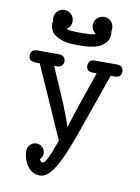

<svg xmlns="http://www.w3.org/2000/svg" viewBox="-93 -899 711 973"><g transform="rotate(10 262.5 -413.0)"><path d="M109 -756Q109 -761 110 -764Q111 -767 112 -770Q109 -777 109 -787Q109 -806 123 -821.5Q137 -837 159 -837Q181 -837 195 -822Q209 -807 209 -787Q209 -771 202 -761Q195 -751 185 -744Q202 -739 221.5 -738Q241 -737 261 -737H266Q286 -737 304 -738Q322 -739 337 -744Q327 -751 320 -761Q313 -771 313 -787Q313 -810 328.5 -823.5Q344 -837 363 -837Q386 -837 399.5 -822Q413 -807 413 -787Q413 -782 412.5 -778.5Q412 -775 412 -771Q412 -767 412.5 -764.5Q413 -762 413 -757Q413 -750 411 -739Q409 -728 400.5 -716.5Q392 -705 376 -694.5Q360 -684 333 -679Q314 -675 295.5 -674Q277 -673 258 -673H250Q206 -673 178.5 -681.5Q151 -690 135.5 -702.5Q120 -715 114.5 -729.5Q109 -744 109 -756ZM25 -580Q25 -592 32 -601.5Q39 -611 60 -611H167Q188 -611 196 -601.5Q204 -592 204 -580Q204 -569 196.5 -559Q189 -549 168 -549H156L233 -372L258 -308L273 -266L277 -253Q279 -264 289 -295Q299 -326 313 -368Q327 -410 343.5 -457.5Q360 -505 375 -549H356Q333 -549 327 -559.5Q321 -570 321 -580Q321 -588 327 -599.5Q333 -611 357 -611H467Q490 -611 496 -599.5Q502 -588 502 -580Q502 -569 495.5 -559Q489 -549 466 -549H447L334 -227Q317 -180 299.5 -137Q282 -94 263.5 -61Q245 -28 224.5 -8.5Q204 11 181 11Q160 11 143 1Q126 -9 115 -25Q104 -41 98 -60.5Q92 -80 92 -99Q92 -113 97 -122Q102 -131 109 -136.5Q116 -142 123.5 -144Q131 -146 137 -146Q157 -146 169 -132.5Q181 -119 181 -102Q181 -91 176.5 -83.5Q172 -76 167 -70Q170 -66 173 -61.5Q176 -57 183 -56L187 -57L191 -60L195 -64L206 -81L220 -111L248 -187L244 -183L82 -549H62Q50 -549 37.5 -554.5Q25 -560 25 -580Z"/></g></svg>

Font: CMU Typewriter Custom
Style: Regular
Weight: 500
Monospace: yes
Version: Version 0.7.0